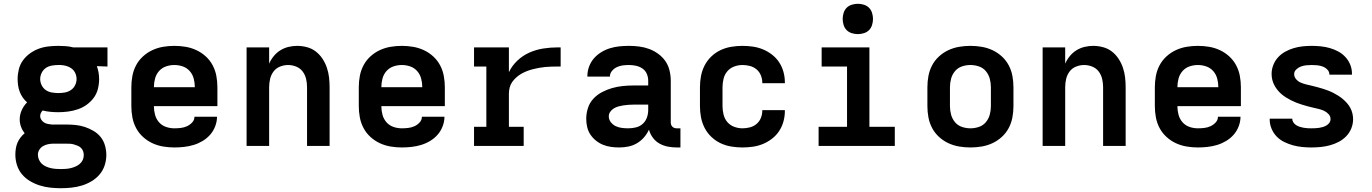

<svg xmlns="http://www.w3.org/2000/svg" viewBox="-20 -770 7240 1013"><path d="M301 223Q273 223 245 220Q217 217 190 208.5Q163 200 138.5 185.5Q114 171 96 149.5Q78 128 69.5 101Q61 74 61 46Q61 30 63.5 14Q66 -2 72 -16.5Q78 -31 88 -44Q98 -57 110 -67Q98 -82 91 -101Q84 -120 84 -140Q84 -165 94.5 -188.5Q105 -212 123 -230Q110 -241 100 -255.5Q90 -270 84 -286Q78 -302 75.5 -319Q73 -336 73 -353Q73 -379 79.5 -405Q86 -431 101.5 -452Q117 -473 138.5 -488.5Q160 -504 184.5 -513Q209 -522 235.5 -525Q262 -528 288 -528Q308 -528 327.5 -526.5Q347 -525 366 -520H547V-419L491 -421Q497 -405 500 -387.5Q503 -370 503 -353Q503 -327 496.5 -301Q490 -275 474.5 -254Q459 -233 437.5 -217.5Q416 -202 391 -193.5Q366 -185 340 -181.5Q314 -178 288 -178Q267 -178 246 -180Q225 -182 205 -187Q199 -181 195.5 -173.5Q192 -166 192 -158Q192 -147 198 -138Q204 -129 213 -123.5Q222 -118 232.5 -116Q243 -114 253 -113H328Q354 -113 379 -110.5Q404 -108 428 -100Q452 -92 474 -79Q496 -66 511.5 -46.5Q527 -27 534 -2Q541 23 541 48Q541 76 532 103Q523 130 505 151Q487 172 462.5 186.5Q438 201 411.5 209Q385 217 357 220Q329 223 301 223ZM288 -279Q305 -279 322 -282Q339 -285 353.5 -294.5Q368 -304 376 -320Q384 -336 384 -353Q384 -369 377.5 -383.5Q371 -398 359 -407.5Q347 -417 332 -421.5Q317 -426 301 -427H288Q271 -427 253.5 -424Q236 -421 222 -411.5Q208 -402 200 -386Q192 -370 192 -353Q192 -336 200 -320Q208 -304 222 -294.5Q236 -285 253.5 -282Q271 -279 288 -279ZM301 122Q314 122 327.5 121Q341 120 353.5 117Q366 114 378.5 108.5Q391 103 401 94.5Q411 86 416.5 74Q422 62 422 48Q422 38 418.5 28Q415 18 407.5 10.5Q400 3 390 -1Q380 -5 370 -8Q360 -11 349.5 -11.5Q339 -12 328 -12H261Q247 -12 233 -9Q219 -6 207 1Q195 8 187.5 20Q180 32 180 46Q180 60 185.5 72.5Q191 85 200.5 94Q210 103 222.5 108.5Q235 114 248 117Q261 120 274.5 121Q288 122 301 122Z M900 8Q870 8 840.5 3Q811 -2 784 -14.5Q757 -27 734.5 -47.5Q712 -68 698 -94.5Q684 -121 678.5 -150.5Q673 -180 673 -210V-310Q673 -340 678.5 -369.5Q684 -399 698 -425.5Q712 -452 734.5 -472.5Q757 -493 784 -505.5Q811 -518 840.5 -523Q870 -528 900 -528Q930 -528 959.5 -523Q989 -518 1016 -505.5Q1043 -493 1065.5 -472.5Q1088 -452 1102 -425.5Q1116 -399 1121.5 -369.5Q1127 -340 1127 -310V-210H792Q792 -187 798 -164.5Q804 -142 819 -125Q834 -108 855.5 -100.5Q877 -93 900 -93Q917 -93 934 -95Q951 -97 966.5 -104Q982 -111 994 -124Q1006 -137 1006 -154H1125Q1125 -129 1115.5 -104Q1106 -79 1089 -59.5Q1072 -40 1049.5 -26.5Q1027 -13 1002.5 -5.5Q978 2 952 5Q926 8 900 8ZM792 -310H1008Q1008 -333 1002 -355.5Q996 -378 981 -395Q966 -412 944.5 -419.5Q923 -427 900 -427Q877 -427 855.5 -419.5Q834 -412 819 -395Q804 -378 798 -355.5Q792 -333 792 -310Z M1281 0V-520H1400V-434Q1409 -455 1424 -473.5Q1439 -492 1459 -504.5Q1479 -517 1502 -522.5Q1525 -528 1548 -528Q1574 -528 1600 -521Q1626 -514 1646.5 -498Q1667 -482 1681.5 -460Q1696 -438 1704.5 -413Q1713 -388 1716 -362Q1719 -336 1719 -310V0H1600V-310Q1600 -332 1595 -353.5Q1590 -375 1577 -392.5Q1564 -410 1543 -418.5Q1522 -427 1500 -427Q1478 -427 1457 -418.5Q1436 -410 1423 -392.5Q1410 -375 1405 -353.5Q1400 -332 1400 -310V0Z M2100 8Q2070 8 2040.5 3Q2011 -2 1984 -14.5Q1957 -27 1934.5 -47.5Q1912 -68 1898 -94.5Q1884 -121 1878.5 -150.5Q1873 -180 1873 -210V-310Q1873 -340 1878.5 -369.5Q1884 -399 1898 -425.5Q1912 -452 1934.5 -472.5Q1957 -493 1984 -505.5Q2011 -518 2040.5 -523Q2070 -528 2100 -528Q2130 -528 2159.5 -523Q2189 -518 2216 -505.5Q2243 -493 2265.5 -472.5Q2288 -452 2302 -425.5Q2316 -399 2321.5 -369.5Q2327 -340 2327 -310V-210H1992Q1992 -187 1998 -164.5Q2004 -142 2019 -125Q2034 -108 2055.5 -100.5Q2077 -93 2100 -93Q2117 -93 2134 -95Q2151 -97 2166.5 -104Q2182 -111 2194 -124Q2206 -137 2206 -154H2325Q2325 -129 2315.5 -104Q2306 -79 2289 -59.5Q2272 -40 2249.5 -26.5Q2227 -13 2202.5 -5.5Q2178 2 2152 5Q2126 8 2100 8ZM1992 -310H2208Q2208 -333 2202 -355.5Q2196 -378 2181 -395Q2166 -412 2144.5 -419.5Q2123 -427 2100 -427Q2077 -427 2055.5 -419.5Q2034 -412 2019 -395Q2004 -378 1998 -355.5Q1992 -333 1992 -310Z M2481 0V-101H2546V-419H2481V-520H2665V-389Q2681 -423 2709.5 -450Q2738 -477 2773 -492.5Q2808 -508 2846 -514Q2884 -520 2922 -520H2938V-419H2922Q2906 -419 2889.5 -418.5Q2873 -418 2856.5 -416.5Q2840 -415 2824 -412Q2808 -409 2792 -405Q2776 -401 2760.5 -395Q2745 -389 2731 -381Q2717 -373 2704.5 -362Q2692 -351 2682.5 -337.5Q2673 -324 2669 -308Q2665 -292 2665 -276V-101H2743V0Z M3247 8Q3225 8 3203.5 5Q3182 2 3162 -6Q3142 -14 3124.5 -28Q3107 -42 3095 -60Q3083 -78 3078 -99.5Q3073 -121 3073 -143Q3073 -172 3082 -200Q3091 -228 3110.5 -249Q3130 -270 3155.5 -283.5Q3181 -297 3208.5 -305Q3236 -313 3264.5 -316Q3293 -319 3322 -319H3400V-344Q3400 -363 3392.5 -380.5Q3385 -398 3369.5 -408.5Q3354 -419 3335.5 -423Q3317 -427 3299 -427Q3282 -427 3266 -425Q3250 -423 3235 -416Q3220 -409 3209 -396Q3198 -383 3198 -367V-366H3079V-369Q3079 -394 3088 -418.5Q3097 -443 3113.5 -462Q3130 -481 3152 -494.5Q3174 -508 3198.5 -515.5Q3223 -523 3248 -525.5Q3273 -528 3299 -528Q3326 -528 3353 -524.5Q3380 -521 3405.5 -511.5Q3431 -502 3453.5 -485.5Q3476 -469 3491 -447Q3506 -425 3512.5 -398Q3519 -371 3519 -344V-124Q3519 -118 3521 -112Q3523 -106 3527.5 -101.5Q3532 -97 3538 -95Q3544 -93 3550 -93H3570V8H3550Q3527 8 3503.5 3.5Q3480 -1 3459.5 -12.5Q3439 -24 3424.5 -43.5Q3410 -63 3404 -86Q3394 -64 3378 -45.5Q3362 -27 3341 -14.5Q3320 -2 3296 3Q3272 8 3247 8ZM3295 -93Q3316 -93 3336 -98Q3356 -103 3371 -116.5Q3386 -130 3393 -149.5Q3400 -169 3400 -189V-218H3322Q3309 -218 3295.5 -217Q3282 -216 3269 -214Q3256 -212 3243 -208.5Q3230 -205 3218.5 -198Q3207 -191 3199.5 -180Q3192 -169 3192 -156Q3192 -139 3203 -125Q3214 -111 3229.5 -104Q3245 -97 3261.5 -95Q3278 -93 3295 -93Z M3897 8Q3867 8 3837.5 3Q3808 -2 3781.5 -14.5Q3755 -27 3733 -48Q3711 -69 3697.5 -95.5Q3684 -122 3678.5 -151Q3673 -180 3673 -210V-310Q3673 -340 3678.5 -369Q3684 -398 3697.5 -424.5Q3711 -451 3733 -472Q3755 -493 3781.5 -505.5Q3808 -518 3837.5 -523Q3867 -528 3897 -528Q3925 -528 3952.5 -524Q3980 -520 4005.5 -509.5Q4031 -499 4053.5 -481.5Q4076 -464 4091 -441Q4106 -418 4113.5 -391Q4121 -364 4121 -336V-331H4002V-333Q4002 -353 3994.5 -372Q3987 -391 3971.5 -404Q3956 -417 3936.5 -422Q3917 -427 3897 -427Q3875 -427 3853.5 -419Q3832 -411 3817.5 -394Q3803 -377 3797.5 -354.5Q3792 -332 3792 -310V-210Q3792 -188 3797.5 -165.5Q3803 -143 3817.5 -126Q3832 -109 3853.5 -101Q3875 -93 3897 -93Q3917 -93 3936.5 -98Q3956 -103 3971.5 -116Q3987 -129 3994.5 -148Q4002 -167 4002 -187V-189H4121V-184Q4121 -156 4113.5 -129Q4106 -102 4091 -79Q4076 -56 4053.5 -38.5Q4031 -21 4005.5 -10.5Q3980 0 3952.5 4Q3925 8 3897 8Z M4299 0V-101H4449V-419H4315V-520H4567V-101H4701V0ZM4506 -590Q4490 -590 4474 -595Q4458 -600 4447 -611Q4436 -622 4431 -638Q4426 -654 4426 -670Q4426 -686 4431 -702Q4436 -718 4447 -729Q4458 -740 4474 -745Q4490 -750 4506 -750Q4522 -750 4538 -745Q4554 -740 4565 -729Q4576 -718 4581 -702Q4586 -686 4586 -670Q4586 -654 4581 -638Q4576 -622 4565 -611Q4554 -600 4538 -595Q4522 -590 4506 -590Z M5100 8Q5070 8 5040.5 3Q5011 -2 4984 -14.5Q4957 -27 4934.5 -47.5Q4912 -68 4898 -94.5Q4884 -121 4878.5 -150.5Q4873 -180 4873 -210V-310Q4873 -340 4878.5 -369.5Q4884 -399 4898 -425.5Q4912 -452 4934.5 -472.5Q4957 -493 4984 -505.5Q5011 -518 5040.5 -523Q5070 -528 5100 -528Q5130 -528 5159.5 -523Q5189 -518 5216 -505.5Q5243 -493 5265.5 -472.5Q5288 -452 5302 -425.5Q5316 -399 5321.5 -369.5Q5327 -340 5327 -310V-210Q5327 -180 5321.5 -150.5Q5316 -121 5302 -94.5Q5288 -68 5265.5 -47.5Q5243 -27 5216 -14.5Q5189 -2 5159.5 3Q5130 8 5100 8ZM5100 -93Q5123 -93 5145 -100.5Q5167 -108 5181.5 -125.5Q5196 -143 5202 -165Q5208 -187 5208 -210V-310Q5208 -333 5202 -355Q5196 -377 5181.5 -394.5Q5167 -412 5145 -419.5Q5123 -427 5100 -427Q5077 -427 5055 -419.5Q5033 -412 5018.5 -394.5Q5004 -377 4998 -355Q4992 -333 4992 -310V-210Q4992 -187 4998 -165Q5004 -143 5018.5 -125.5Q5033 -108 5055 -100.5Q5077 -93 5100 -93Z M5481 0V-520H5600V-434Q5609 -455 5624 -473.5Q5639 -492 5659 -504.5Q5679 -517 5702 -522.5Q5725 -528 5748 -528Q5774 -528 5800 -521Q5826 -514 5846.5 -498Q5867 -482 5881.5 -460Q5896 -438 5904.5 -413Q5913 -388 5916 -362Q5919 -336 5919 -310V0H5800V-310Q5800 -332 5795 -353.5Q5790 -375 5777 -392.5Q5764 -410 5743 -418.5Q5722 -427 5700 -427Q5678 -427 5657 -418.5Q5636 -410 5623 -392.5Q5610 -375 5605 -353.5Q5600 -332 5600 -310V0Z M6300 8Q6270 8 6240.5 3Q6211 -2 6184 -14.5Q6157 -27 6134.5 -47.5Q6112 -68 6098 -94.5Q6084 -121 6078.5 -150.5Q6073 -180 6073 -210V-310Q6073 -340 6078.5 -369.5Q6084 -399 6098 -425.5Q6112 -452 6134.5 -472.5Q6157 -493 6184 -505.5Q6211 -518 6240.5 -523Q6270 -528 6300 -528Q6330 -528 6359.5 -523Q6389 -518 6416 -505.5Q6443 -493 6465.5 -472.5Q6488 -452 6502 -425.5Q6516 -399 6521.5 -369.5Q6527 -340 6527 -310V-210H6192Q6192 -187 6198 -164.5Q6204 -142 6219 -125Q6234 -108 6255.5 -100.5Q6277 -93 6300 -93Q6317 -93 6334 -95Q6351 -97 6366.5 -104Q6382 -111 6394 -124Q6406 -137 6406 -154H6525Q6525 -129 6515.5 -104Q6506 -79 6489 -59.5Q6472 -40 6449.5 -26.5Q6427 -13 6402.5 -5.5Q6378 2 6352 5Q6326 8 6300 8ZM6192 -310H6408Q6408 -333 6402 -355.5Q6396 -378 6381 -395Q6366 -412 6344.5 -419.5Q6323 -427 6300 -427Q6277 -427 6255.5 -419.5Q6234 -412 6219 -395Q6204 -378 6198 -355.5Q6192 -333 6192 -310Z M6899 8Q6874 8 6849.5 5.5Q6825 3 6801.5 -3.5Q6778 -10 6755.5 -21Q6733 -32 6716 -49.5Q6699 -67 6689 -90.5Q6679 -114 6679 -138V-144H6798V-143Q6798 -133 6804 -124Q6810 -115 6819 -109.5Q6828 -104 6837.5 -101Q6847 -98 6857.5 -96Q6868 -94 6878.5 -93.5Q6889 -93 6899 -93Q6909 -93 6919.5 -93.5Q6930 -94 6940 -95.5Q6950 -97 6960 -100Q6970 -103 6979 -108.5Q6988 -114 6994 -122.5Q7000 -131 7000 -142Q7000 -157 6989 -168.5Q6978 -180 6964.5 -186Q6951 -192 6936 -195.5Q6921 -199 6906 -202.5Q6891 -206 6876.5 -210Q6862 -214 6847.5 -218.5Q6833 -223 6819 -228.5Q6805 -234 6791.5 -241Q6778 -248 6765 -256Q6752 -264 6740.5 -274Q6729 -284 6719.5 -296Q6710 -308 6703 -321.5Q6696 -335 6692.5 -349.5Q6689 -364 6689 -380Q6689 -404 6698 -427Q6707 -450 6723 -467.5Q6739 -485 6760.5 -497Q6782 -509 6805.5 -516Q6829 -523 6853 -525.5Q6877 -528 6901 -528Q6925 -528 6949 -525.5Q6973 -523 6996 -516.5Q7019 -510 7040.5 -498.5Q7062 -487 7078.5 -469Q7095 -451 7104 -428.5Q7113 -406 7113 -382V-376H6994V-377Q6994 -392 6983 -403Q6972 -414 6958.5 -419Q6945 -424 6930.5 -425.5Q6916 -427 6901 -427Q6886 -427 6871.5 -425.5Q6857 -424 6843.5 -419Q6830 -414 6819 -403.5Q6808 -393 6808 -379Q6808 -364 6818.5 -352Q6829 -340 6843 -334Q6857 -328 6872 -324.5Q6887 -321 6901.5 -317.5Q6916 -314 6931 -310Q6946 -306 6960.5 -301.5Q6975 -297 6989 -291.5Q7003 -286 7016.5 -279Q7030 -272 7042.5 -264Q7055 -256 7066.5 -246Q7078 -236 7088 -224.5Q7098 -213 7105 -199.5Q7112 -186 7115.5 -171Q7119 -156 7119 -141Q7119 -116 7109.5 -92.5Q7100 -69 7082.5 -51Q7065 -33 7043 -21.5Q7021 -10 6997 -3.5Q6973 3 6948.5 5.5Q6924 8 6899 8Z"/></svg>

Font: R Plex Mono
Style: Bold
Weight: 700
Monospace: yes
Designer: Belleve Invis
Foundry: Belleve Invis
Version: Version 31.8.0